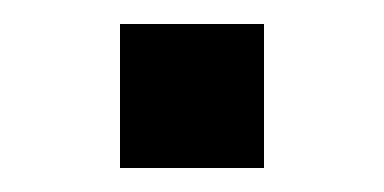

<svg xmlns="http://www.w3.org/2000/svg" viewBox="-20 -430 320 160"><path d="M80 -290V-410H200V-290Z"/></svg>

Font: Cuprum
Style: Regular
Weight: 400
Designer: Jovanny Lemonad
Foundry: Jovanny Lemonad
Version: Version 3.000